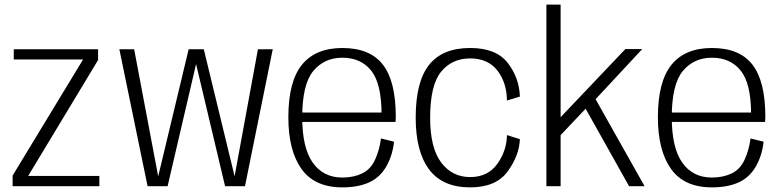

<svg xmlns="http://www.w3.org/2000/svg" viewBox="-20 -805 3386 830"><path d="M34.5 0H409.5V-44.5H100V-41.5L404 -545.5V-592H39.5V-548H341V-551L34.5 -46Z M618 0H704.5L842.5 -592H795.5L663 -39H664.5L560 -592H496ZM953 0H1039L1159 -592H1095L993.5 -39.5H995L861 -592H812.5Z M1460 5V-37.5Q1377.5 -37.5 1332 -101.8Q1286.5 -166 1286.5 -298Q1286.5 -440.5 1334.2 -498Q1382 -555.5 1460 -555.5Q1540 -555.5 1584.8 -499.5Q1629.5 -443.5 1629.5 -310L1635 -318.5H1278V-278H1690Q1691 -288.5 1691 -300Q1691 -453.5 1635.2 -525.5Q1579.5 -597.5 1460 -597.5Q1344 -597.5 1285.2 -525Q1226.5 -452.5 1226.5 -298Q1226.5 -154.5 1283.2 -74.8Q1340 5 1460 5ZM1460 -37.5V5Q1527.5 5 1574.5 -16Q1621.5 -37 1649 -83.8Q1676.5 -130.5 1683.5 -192.5L1627 -206.5Q1620.5 -156 1601 -114Q1581.5 -72 1544.5 -54.8Q1507.5 -37.5 1460 -37.5Z M2012.5 5Q2124 5 2174.2 -63.5Q2224.5 -132 2227.5 -203.5L2171.5 -221Q2170.5 -153.5 2129.8 -96.5Q2089 -39.5 2012.5 -39.5Q1934.5 -39.5 1887 -102.8Q1839.5 -166 1839.5 -296Q1839.5 -436.5 1886.5 -494.5Q1933.5 -552.5 2012.5 -552.5Q2089 -552.5 2129.8 -500.5Q2170.5 -448.5 2171.5 -370.5L2227.5 -387.5Q2224.5 -469.5 2174.5 -533.5Q2124.5 -597.5 2012.5 -597.5Q1893 -597.5 1835 -524.8Q1777 -452 1777 -296Q1777 -150 1835 -72.5Q1893 5 2012.5 5Z M2342 0H2403.5V-249L2398 -215L2521 -345H2506L2699.5 0H2766.5L2551.5 -382L2547 -368L2756.5 -593H2683.5L2386.5 -280.5L2403.5 -274.5V-785H2342Z M3057.5 5V-37.5Q2975 -37.5 2929.5 -101.8Q2884 -166 2884 -298Q2884 -440.5 2931.8 -498Q2979.5 -555.5 3057.5 -555.5Q3137.5 -555.5 3182.2 -499.5Q3227 -443.5 3227 -310L3232.5 -318.5H2875.5V-278H3287.5Q3288.5 -288.5 3288.5 -300Q3288.5 -453.5 3232.8 -525.5Q3177 -597.5 3057.5 -597.5Q2941.5 -597.5 2882.8 -525Q2824 -452.5 2824 -298Q2824 -154.5 2880.8 -74.8Q2937.5 5 3057.5 5ZM3057.5 -37.5V5Q3125 5 3172 -16Q3219 -37 3246.5 -83.8Q3274 -130.5 3281 -192.5L3224.5 -206.5Q3218 -156 3198.5 -114Q3179 -72 3142 -54.8Q3105 -37.5 3057.5 -37.5Z"/></svg>

Font: Anybody UltraCondensed Thin Light
Style: Regular
Weight: 300
Version: Version 1.111